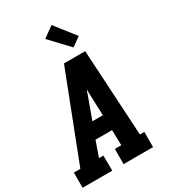

<svg xmlns="http://www.w3.org/2000/svg" viewBox="-234 -1095 1067 1206"><g transform="rotate(-30 299.5 -491.5)"><path d="M-1 0V-110H46L288 -735H442L478 -110H510V0H296V-110H343L340 -221H220L181 -110H213L214 0ZM261 -331H337L331 -490Q331 -498 331 -506Q331 -514 330 -522Q327 -514 324 -506Q321 -498 319 -490ZM390 -792 263 -927 341 -983 455 -838Z"/></g></svg>

Font: Iosevka Etoile Extrabold
Style: Italic
Weight: 800
Italic angle: -9°
Designer: Belleve Invis
Foundry: Belleve Invis
Version: Version 22.1.2; ttfautohint (v1.8.4)